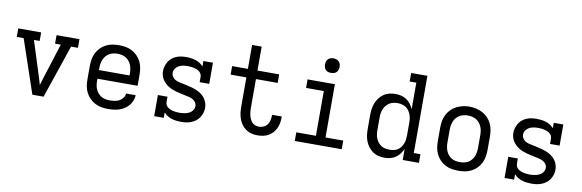

<svg xmlns="http://www.w3.org/2000/svg" viewBox="-52 -1177 4904 1619"><g transform="rotate(10 2400.0 -367.5)"><path d="M252 0 97 -457H38V-530H234V-457H185L274 -177Q281 -155 287.5 -134Q294 -113 300 -91Q306 -113 312.5 -134Q319 -155 326 -177L415 -457H366V-530H562V-456H503L348 0Z M902 8Q873 8 844 3Q815 -2 789.5 -15.5Q764 -29 743 -50Q722 -71 709 -97Q696 -123 691.5 -152Q687 -181 687 -210V-320Q687 -349 691.5 -377.5Q696 -406 708.5 -432Q721 -458 741.5 -479.5Q762 -501 788 -514.5Q814 -528 842.5 -533Q871 -538 900 -538Q929 -538 957.5 -533Q986 -528 1012 -514.5Q1038 -501 1058.5 -479.5Q1079 -458 1091.5 -432Q1104 -406 1108.5 -377.5Q1113 -349 1113 -320V-228H769V-210Q769 -191 772 -172.5Q775 -154 782.5 -137Q790 -120 802 -106Q814 -92 830.5 -82.5Q847 -73 865.5 -69.5Q884 -66 902 -66Q923 -66 943.5 -69Q964 -72 982.5 -81.5Q1001 -91 1014 -108.5Q1027 -126 1029 -147H1111Q1110 -123 1101 -100Q1092 -77 1076.5 -58.5Q1061 -40 1040.5 -26.5Q1020 -13 997 -5.5Q974 2 950 5Q926 8 902 8ZM1031 -302V-320Q1031 -338 1028 -356.5Q1025 -375 1018 -392Q1011 -409 999 -423.5Q987 -438 971 -447.5Q955 -457 936.5 -461Q918 -465 900 -465Q882 -465 863.5 -461Q845 -457 829 -447.5Q813 -438 801 -423.5Q789 -409 782 -392Q775 -375 772 -356.5Q769 -338 769 -320V-302Z M1525 8Q1505 8 1484.5 5.5Q1464 3 1445 -3Q1426 -9 1408.5 -20Q1391 -31 1377 -46V0H1295V-181H1377V-136Q1377 -123 1383 -111Q1389 -99 1399.5 -91Q1410 -83 1422 -78Q1434 -73 1447 -70.5Q1460 -68 1473 -66.5Q1486 -65 1499 -65Q1512 -65 1526 -66.5Q1540 -68 1553 -71Q1566 -74 1578.5 -80Q1591 -86 1601 -95Q1611 -104 1617 -117Q1623 -130 1623 -143Q1623 -162 1611.5 -177.5Q1600 -193 1583.5 -201Q1567 -209 1549 -212.5Q1531 -216 1513 -220Q1495 -224 1477 -228Q1459 -232 1441 -237Q1423 -242 1406 -249Q1389 -256 1373.5 -266Q1358 -276 1344.5 -289Q1331 -302 1321.5 -317.5Q1312 -333 1307 -351Q1302 -369 1302 -388Q1302 -409 1308.5 -430Q1315 -451 1326 -469.5Q1337 -488 1354 -501.5Q1371 -515 1391 -523.5Q1411 -532 1432.5 -535Q1454 -538 1476 -538Q1496 -538 1516 -535.5Q1536 -533 1555.5 -527Q1575 -521 1592 -510Q1609 -499 1623 -484V-530H1705V-349H1623V-394Q1623 -407 1617 -419Q1611 -431 1601 -439Q1591 -447 1578.5 -452Q1566 -457 1553.5 -459.5Q1541 -462 1528 -463.5Q1515 -465 1502 -465Q1482 -465 1462.5 -462Q1443 -459 1425.5 -449.5Q1408 -440 1396.5 -423.5Q1385 -407 1385 -387Q1385 -369 1396 -353Q1407 -337 1423.5 -329Q1440 -321 1458.5 -317.5Q1477 -314 1495 -310Q1513 -306 1531 -302Q1549 -298 1566.5 -293Q1584 -288 1601.5 -281Q1619 -274 1634.5 -264.5Q1650 -255 1663.5 -242Q1677 -229 1686.5 -213Q1696 -197 1701 -179Q1706 -161 1706 -143Q1706 -121 1699.5 -99.5Q1693 -78 1680.5 -59.5Q1668 -41 1650 -27.5Q1632 -14 1611.5 -6Q1591 2 1569 5Q1547 8 1525 8Z M2180 8Q2153 8 2127 1.5Q2101 -5 2079.5 -20.5Q2058 -36 2042.5 -58Q2027 -80 2018.5 -105Q2010 -130 2007 -156.5Q2004 -183 2004 -210V-457H1869V-530H2004V-735H2086V-530H2272V-457H2086V-210Q2086 -193 2087.5 -177Q2089 -161 2093 -145.5Q2097 -130 2104 -115Q2111 -100 2122 -88.5Q2133 -77 2148.5 -71.5Q2164 -66 2180 -66Q2200 -66 2219.5 -74.5Q2239 -83 2251 -99.5Q2263 -116 2267.5 -136.5Q2272 -157 2272 -177Q2272 -179 2272 -180.5Q2272 -182 2272 -184H2355Q2355 -181 2355 -178.5Q2355 -176 2355 -173Q2355 -149 2350.5 -125.5Q2346 -102 2335.5 -80.5Q2325 -59 2309 -41.5Q2293 -24 2272 -12.5Q2251 -1 2227.5 3.5Q2204 8 2180 8Z M2499 0V-74H2667V-457H2515V-530H2749V-74H2901V0ZM2700 -618Q2687 -618 2675 -621.5Q2663 -625 2654 -634Q2645 -643 2641.5 -655Q2638 -667 2638 -680Q2638 -693 2641.5 -705Q2645 -717 2654 -726Q2663 -735 2675 -739Q2687 -743 2700 -743Q2713 -743 2725 -739Q2737 -735 2746 -726Q2755 -717 2759 -705Q2763 -693 2763 -680Q2763 -667 2759 -655Q2755 -643 2746 -634Q2737 -625 2725 -621.5Q2713 -618 2700 -618Z M3267 8Q3241 8 3214.5 1.5Q3188 -5 3166 -20.5Q3144 -36 3128 -58Q3112 -80 3102.5 -105Q3093 -130 3090 -156.5Q3087 -183 3087 -210V-320Q3087 -347 3090 -373.5Q3093 -400 3102.5 -425Q3112 -450 3128 -472Q3144 -494 3166 -509.5Q3188 -525 3214.5 -531.5Q3241 -538 3267 -538Q3292 -538 3317 -532Q3342 -526 3362.5 -512Q3383 -498 3398 -478Q3413 -458 3423 -435V-662H3366V-735H3505V-74H3562V0H3423V-95Q3413 -72 3398 -52Q3383 -32 3362.5 -18Q3342 -4 3317 2Q3292 8 3267 8ZM3299 -66Q3317 -66 3335 -70Q3353 -74 3368 -83.5Q3383 -93 3394 -108Q3405 -123 3411.5 -139.5Q3418 -156 3420.5 -174Q3423 -192 3423 -210V-320Q3423 -338 3420.5 -356Q3418 -374 3411.5 -390.5Q3405 -407 3394 -422Q3383 -437 3368 -446.5Q3353 -456 3335 -460.5Q3317 -465 3299 -465Q3281 -465 3262.5 -461Q3244 -457 3228.5 -447.5Q3213 -438 3201 -423.5Q3189 -409 3182 -392Q3175 -375 3172 -356.5Q3169 -338 3169 -320V-210Q3169 -192 3172 -173.5Q3175 -155 3182 -138Q3189 -121 3201 -106.5Q3213 -92 3228.5 -82.5Q3244 -73 3262.5 -69.5Q3281 -66 3299 -66Z M3900 8Q3871 8 3842.5 3Q3814 -2 3788 -15.5Q3762 -29 3741.5 -50.5Q3721 -72 3708.5 -98Q3696 -124 3691.5 -152.5Q3687 -181 3687 -210V-320Q3687 -349 3691.5 -377.5Q3696 -406 3709 -432.5Q3722 -459 3742 -480Q3762 -501 3788 -514.5Q3814 -528 3842.5 -534.5Q3871 -541 3900 -541Q3929 -541 3957.5 -534.5Q3986 -528 4012 -514.5Q4038 -501 4058 -480Q4078 -459 4091 -432.5Q4104 -406 4108.5 -377.5Q4113 -349 4113 -320V-210Q4113 -181 4108.5 -152.5Q4104 -124 4091.5 -98Q4079 -72 4058.5 -50.5Q4038 -29 4012 -15.5Q3986 -2 3957.5 3Q3929 8 3900 8ZM3900 -66Q3918 -66 3936.5 -69.5Q3955 -73 3971 -82.5Q3987 -92 3999 -106.5Q4011 -121 4018 -138Q4025 -155 4028 -173.5Q4031 -192 4031 -210V-320Q4031 -339 4028 -357.5Q4025 -376 4017.5 -393Q4010 -410 3998 -424.5Q3986 -439 3970 -448Q3954 -457 3935.5 -461Q3917 -465 3898 -465Q3880 -465 3862 -460.5Q3844 -456 3828 -446.5Q3812 -437 3800.5 -423Q3789 -409 3782 -392Q3775 -375 3772 -356.5Q3769 -338 3769 -320V-210Q3769 -192 3772 -173.5Q3775 -155 3782 -138Q3789 -121 3801 -106.5Q3813 -92 3829 -82.5Q3845 -73 3863.5 -69.5Q3882 -66 3900 -66Z M4525 8Q4505 8 4484.5 5.5Q4464 3 4445 -3Q4426 -9 4408.5 -20Q4391 -31 4377 -46V0H4295V-181H4377V-136Q4377 -123 4383 -111Q4389 -99 4399.5 -91Q4410 -83 4422 -78Q4434 -73 4447 -70.5Q4460 -68 4473 -66.5Q4486 -65 4499 -65Q4512 -65 4526 -66.5Q4540 -68 4553 -71Q4566 -74 4578.5 -80Q4591 -86 4601 -95Q4611 -104 4617 -117Q4623 -130 4623 -143Q4623 -162 4611.5 -177.5Q4600 -193 4583.5 -201Q4567 -209 4549 -212.5Q4531 -216 4513 -220Q4495 -224 4477 -228Q4459 -232 4441 -237Q4423 -242 4406 -249Q4389 -256 4373.5 -266Q4358 -276 4344.5 -289Q4331 -302 4321.5 -317.5Q4312 -333 4307 -351Q4302 -369 4302 -388Q4302 -409 4308.5 -430Q4315 -451 4326 -469.5Q4337 -488 4354 -501.5Q4371 -515 4391 -523.5Q4411 -532 4432.5 -535Q4454 -538 4476 -538Q4496 -538 4516 -535.5Q4536 -533 4555.5 -527Q4575 -521 4592 -510Q4609 -499 4623 -484V-530H4705V-349H4623V-394Q4623 -407 4617 -419Q4611 -431 4601 -439Q4591 -447 4578.5 -452Q4566 -457 4553.5 -459.5Q4541 -462 4528 -463.5Q4515 -465 4502 -465Q4482 -465 4462.5 -462Q4443 -459 4425.5 -449.5Q4408 -440 4396.5 -423.5Q4385 -407 4385 -387Q4385 -369 4396 -353Q4407 -337 4423.5 -329Q4440 -321 4458.5 -317.5Q4477 -314 4495 -310Q4513 -306 4531 -302Q4549 -298 4566.5 -293Q4584 -288 4601.5 -281Q4619 -274 4634.5 -264.5Q4650 -255 4663.5 -242Q4677 -229 4686.5 -213Q4696 -197 4701 -179Q4706 -161 4706 -143Q4706 -121 4699.5 -99.5Q4693 -78 4680.5 -59.5Q4668 -41 4650 -27.5Q4632 -14 4611.5 -6Q4591 2 4569 5Q4547 8 4525 8Z"/></g></svg>

Font: Iosevka Slab Extended
Style: Regular
Weight: 400
Width: 7
Monospace: yes
Designer: Belleve Invis
Foundry: Belleve Invis
Version: Version 11.1.1; ttfautohint (v1.8.3)